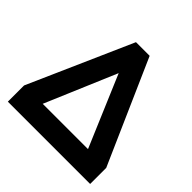

<svg xmlns="http://www.w3.org/2000/svg" viewBox="-180 -856 1013 1013"><g transform="rotate(45 326.0 -350.0)"><path d="M19 0H633V-120L377 -700H275L19 -121ZM157 -122 326 -520 495 -122Z"/></g></svg>

Font: Arthouse Owned
Style: Bold
Weight: 700
Designer: Jeremy Tribby
Foundry: Tribby Type
Version: Version 1.000;PS 001.000;hotconv 1.0.88;makeotf.lib2.5.64775